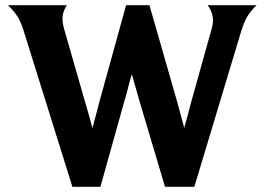

<svg xmlns="http://www.w3.org/2000/svg" viewBox="-20 -720 1020 740"><path d="M310 -320Q317 -297 323.5 -273.5Q330 -250 336 -226Q343 -250 349 -273.5Q355 -297 361 -320L466 -700H556L665 -320Q671 -297 677.5 -273.5Q684 -250 690 -227Q697 -250 703 -273.5Q709 -297 715 -320L796 -610Q804 -636 799 -659.5Q794 -683 780 -700H969Q949 -681 935.5 -660Q922 -639 910 -601L729 0H616L518 -329Q510 -356 503 -382Q496 -408 488 -434Q480 -408 473.5 -381.5Q467 -355 459 -329L367 0H259L70 -605Q60 -637 47 -657Q34 -677 11 -700H238Q226 -683 222 -662Q218 -641 227 -609Z"/></svg>

Font: LT Museum
Style: Bold
Weight: 700
Designer: Daniel Lyons
Foundry: LyonsType
Version: Version 1.010